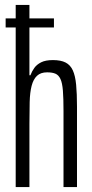

<svg xmlns="http://www.w3.org/2000/svg" viewBox="-20 -763 375 783"><path d="M3 -651V-688H200V-651ZM44 0V-743H100V-456H104Q110 -472 120 -486Q130 -500 148 -509Q166 -518 196 -518Q228 -518 247.5 -508Q267 -498 277 -476Q287 -454 290.5 -417.5Q294 -381 294 -328V0H239V-310Q239 -362 236.5 -393.5Q234 -425 226.5 -441Q219 -457 206 -462.5Q193 -468 172 -468Q146 -468 131 -454Q116 -440 109 -413Q102 -386 101 -346.5Q100 -307 100 -258V0Z"/></svg>

Font: Saira UltraCondensed
Style: Regular
Weight: 400
Width: 1
Designer: Hector Gatti with collaboration of the Omnibus-Type team
Foundry: Omnibus-Type
Version: Version 1.101